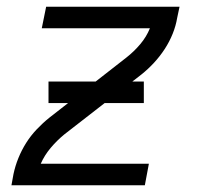

<svg xmlns="http://www.w3.org/2000/svg" viewBox="-20 -550 590 570"><path d="M14 0 20 -33Q25 -57 34.5 -80.5Q44 -104 57.5 -125.5Q71 -147 89 -166Q107 -185 127 -201L355 -379Q378 -397 396.5 -419Q415 -441 425 -466H104L117 -530H513L506 -497Q502 -473 492.5 -449.5Q483 -426 469 -404.5Q455 -383 437.5 -364Q420 -345 400 -329L171 -151Q149 -133 130.5 -111Q112 -89 101 -64H422L410 0ZM407 -244H124V-308H407Z"/></svg>

Font: Lode
Style: Italic
Weight: 400
Italic angle: -11°
Monospace: yes
Designer: Belleve Invis
Foundry: Belleve Invis
Version: Version 29.2.0; ttfautohint (v1.8.3)